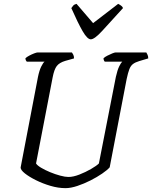

<svg xmlns="http://www.w3.org/2000/svg" viewBox="-20 -976 789 996"><path d="M320 0Q282 0 241.5 -12Q201 -24 166 -41.5Q131 -59 109 -76.5Q87 -94 87 -107L177 -577Q184 -611 194 -631Q204 -651 211 -656H119Q117 -658 114.5 -662.5Q112 -667 112 -674Q118 -680 131 -687Q144 -694 157 -699Q170 -704 176 -704H353Q356 -700 360 -692.5Q364 -685 364 -673L318 -660Q288 -651 274.5 -633.5Q261 -616 253 -574L167 -128Q173 -118 193 -106Q213 -94 239.5 -83Q266 -72 292 -65Q318 -58 335 -58Q360 -58 392 -70.5Q424 -83 452.5 -99.5Q481 -116 493 -128L581 -577Q589 -613 598.5 -632Q608 -651 614 -656H524Q522 -657 519.5 -662Q517 -667 517 -674Q523 -680 536.5 -687Q550 -694 562.5 -699Q575 -704 580 -704H739Q741 -700 745 -692.5Q749 -685 749 -673L702 -659Q682 -653 670 -644Q658 -635 651 -617Q644 -599 637 -566L549 -108Q537 -94 510 -75.5Q483 -57 449.5 -40Q416 -23 381.5 -11.5Q347 0 320 0ZM451 -772Q433 -772 408.5 -814.5Q384 -857 350 -934Q355 -941 360 -947Q365 -953 377 -956L463 -856L593 -956Q615 -945 618 -934Q550 -859 510 -815.5Q470 -772 451 -772Z"/></svg>

Font: Texturina Light
Style: Italic
Weight: 300
Italic angle: -11°
Designer: Guillermo Torres Carreño
Foundry: Omnibus-Type
Version: Version 1.002; ttfautohint (v1.8.3)